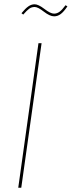

<svg xmlns="http://www.w3.org/2000/svg" viewBox="-20 -884 337 904"><path d="M234.9 -807.1Q214.8 -807.1 186.5 -829.1Q158.2 -851.1 143.6 -851.1Q128.9 -851.1 117.9 -843.3Q106.9 -835.4 89.4 -815.4L81.1 -821.8Q99.1 -843.8 113.3 -853.8Q127.4 -863.8 143.1 -863.8Q160.6 -863.8 189.2 -841.8Q217.8 -819.8 234.4 -819.8Q248.5 -819.8 260.7 -828.9Q272.9 -837.9 288.6 -859.4L297.4 -854Q280.3 -828.6 265.9 -817.9Q251.5 -807.1 234.9 -807.1ZM175.8 -680.7 80.1 0H65.9L161.1 -680.7Z"/></svg>

Font: Fira Sans Compressed Hair
Style: Italic
Weight: 100
Width: 3
Italic angle: -8°
Designer: Carrois Corporate & Edenspiekermann AG
Foundry: Carrois Corporate GbR & Edenspiekermann AG
Version: Version 4.203;PS 004.203;hotconv 1.0.88;makeotf.lib2.5.64775